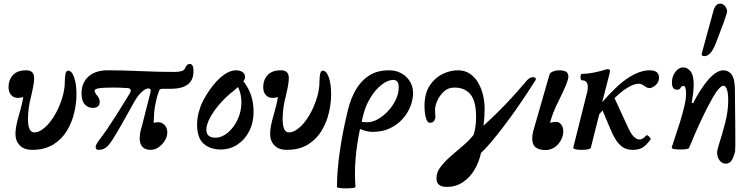

<svg xmlns="http://www.w3.org/2000/svg" viewBox="-20 -812 4143 1057"><path d="M156 13Q113 13 89 -11.5Q65 -36 65 -75Q65 -93 69.5 -118.5Q74 -144 86 -184Q93 -208 99 -233Q105 -258 108 -278Q93 -273 79 -273Q55 -273 41 -289Q27 -305 27 -333Q27 -372 51 -398.5Q75 -425 125 -425Q168 -425 168 -382Q168 -362 162.5 -333.5Q157 -305 150 -276Q143 -253 138.5 -219.5Q134 -186 134 -158Q134 -119 143 -101Q152 -83 169 -83Q195 -83 224.5 -108Q254 -133 279 -174.5Q304 -216 320.5 -266.5Q337 -317 337 -367Q337 -391 341 -407Q345 -423 355 -423Q375 -423 388 -386.5Q401 -350 401 -293Q401 -244 388.5 -191Q376 -138 348 -91.5Q320 -45 272.5 -16Q225 13 156 13Z M523 13Q508 13 506.5 -0.5Q505 -14 529 -45Q547 -68 569.5 -101Q592 -134 615.5 -171Q639 -208 660 -242Q681 -276 695 -299Q701 -309 699 -317.5Q697 -326 683 -327Q655 -329 638 -329.5Q621 -330 604 -330Q548 -330 524.5 -326Q501 -322 501 -313Q501 -307 505 -300Q509 -293 512 -289Q521 -280 525 -270.5Q529 -261 529 -252Q529 -218 491 -218Q464 -218 446.5 -237.5Q429 -257 429 -298Q429 -357 467.5 -391Q506 -425 573 -425Q661 -425 754.5 -420.5Q848 -416 941 -416Q964 -416 979 -420.5Q994 -425 998 -435Q1002 -447 1009.5 -453.5Q1017 -460 1022 -460Q1034 -460 1039.5 -451.5Q1045 -443 1045 -418Q1045 -323 918 -323H873Q861 -323 856 -314Q849 -295 844.5 -278.5Q840 -262 836 -241Q830 -214 828.5 -189.5Q827 -165 826 -136Q837 -139 852 -139Q872 -139 886.5 -123.5Q901 -108 901 -84Q901 -60 887.5 -38Q874 -16 853.5 -1.5Q833 13 810 13Q749 13 749 -52Q749 -62 751 -76.5Q753 -91 761 -117L808 -302Q811 -316 808 -320.5Q805 -325 796 -325Q781 -325 759.5 -305Q738 -285 719 -251L650 -128Q622 -79 603.5 -49.5Q585 -20 574 -9Q553 13 523 13Z M1195 11Q1137 11 1101 -21Q1065 -53 1065 -126Q1065 -159 1073.5 -192Q1082 -225 1095 -251Q1117 -295 1147.5 -335Q1178 -375 1212.5 -400Q1247 -425 1280 -425Q1299 -425 1314 -416Q1329 -407 1329 -388Q1329 -377 1320 -364Q1376 -295 1376 -197Q1376 -137 1352 -90Q1328 -43 1287 -16Q1246 11 1195 11ZM1116 -98Q1116 -54 1166 -54Q1201 -54 1234 -81.5Q1267 -109 1288 -153.5Q1309 -198 1309 -249Q1309 -270 1304.5 -292Q1300 -314 1290 -333Q1282 -325 1271 -316Q1228 -283 1192.5 -243Q1157 -203 1136.5 -164.5Q1116 -126 1116 -98Z M1558 13Q1515 13 1491 -11.5Q1467 -36 1467 -75Q1467 -93 1471.5 -118.5Q1476 -144 1488 -184Q1495 -208 1501 -233Q1507 -258 1510 -278Q1495 -273 1481 -273Q1457 -273 1443 -289Q1429 -305 1429 -333Q1429 -372 1453 -398.5Q1477 -425 1527 -425Q1570 -425 1570 -382Q1570 -362 1564.5 -333.5Q1559 -305 1552 -276Q1545 -253 1540.5 -219.5Q1536 -186 1536 -158Q1536 -119 1545 -101Q1554 -83 1571 -83Q1597 -83 1626.5 -108Q1656 -133 1681 -174.5Q1706 -216 1722.5 -266.5Q1739 -317 1739 -367Q1739 -391 1743 -407Q1747 -423 1757 -423Q1777 -423 1790 -386.5Q1803 -350 1803 -293Q1803 -244 1790.5 -191Q1778 -138 1750 -91.5Q1722 -45 1674.5 -16Q1627 13 1558 13Z M1835 217Q1835 127 1852 13Q1869 -101 1897 -213Q1912 -272 1940 -320Q1968 -368 2012.5 -396.5Q2057 -425 2122 -425Q2161 -425 2190.5 -408Q2220 -391 2237 -363Q2254 -335 2254 -301Q2254 -266 2240 -228.5Q2226 -191 2197.5 -158.5Q2169 -126 2127.5 -106Q2086 -86 2031 -86Q2017 -86 1998.5 -90Q1980 -94 1962 -102Q1944 -17 1937.5 62Q1931 141 1937 217Q1937 221 1921.5 223Q1906 225 1886 225Q1866 225 1850.5 223Q1835 221 1835 217ZM1980 -180Q1975 -161 1971 -142Q1980 -139 2001 -139Q2031 -139 2061.5 -156.5Q2092 -174 2118 -202.5Q2144 -231 2159.5 -264.5Q2175 -298 2175 -331Q2175 -354 2167 -363Q2159 -372 2144 -372Q2115 -372 2081.5 -346Q2048 -320 2020.5 -276Q1993 -232 1980 -180Z M2440 217Q2383 217 2383 171Q2383 134 2405 108Q2428 77 2461.5 48Q2495 19 2528.5 -9.5Q2562 -38 2587 -69Q2593 -86 2597 -112Q2601 -138 2601 -168Q2601 -256 2569.5 -293Q2538 -330 2482 -330Q2447 -330 2423.5 -308Q2400 -286 2387.5 -257.5Q2375 -229 2375 -209Q2375 -190 2376 -184Q2377 -178 2377 -166Q2377 -159 2370.5 -147.5Q2364 -136 2346 -136Q2333 -136 2325 -162Q2317 -188 2317 -229Q2317 -297 2345 -340Q2373 -383 2415.5 -404Q2458 -425 2500 -425Q2539 -425 2567 -406Q2595 -387 2613 -355.5Q2631 -324 2639.5 -286.5Q2648 -249 2648 -213Q2648 -192 2646.5 -168Q2645 -144 2642 -120Q2708 -180 2765 -239.5Q2822 -299 2876 -364Q2895 -387 2912 -387Q2938 -387 2926 -367Q2908 -339 2880.5 -297Q2853 -255 2820 -208Q2787 -161 2752 -115Q2717 -69 2685 -31Q2653 7 2628 30Q2617 81 2591.5 123.5Q2566 166 2527.5 191.5Q2489 217 2440 217Z M2983 14Q2948 14 2929 -0.5Q2910 -15 2910 -50Q2910 -64 2913.5 -80.5Q2917 -97 2923 -116L3004 -398Q3007 -412 3024 -418.5Q3041 -425 3056 -425Q3084 -425 3096.5 -417Q3109 -409 3109 -390Q3109 -376 3097.5 -347.5Q3086 -319 3060 -266Q3039 -225 3026.5 -193Q3014 -161 3008 -135Q3021 -141 3043 -141Q3058 -141 3069.5 -126.5Q3081 -112 3081 -89Q3081 -64 3068 -40Q3055 -16 3033 -1Q3011 14 2983 14Z M3182 13Q3136 13 3136 0L3211 -299Q3213 -306 3214.5 -314.5Q3216 -323 3216 -333Q3216 -370 3183 -370Q3178 -370 3176.5 -379Q3175 -388 3176.5 -396.5Q3178 -405 3183 -405Q3209 -405 3244 -411.5Q3279 -418 3307 -427Q3316 -430 3319 -430.5Q3322 -431 3327 -431Q3338 -431 3338 -422Q3338 -420 3337.5 -416.5Q3337 -413 3336 -408L3295 -249Q3377 -344 3440 -384.5Q3503 -425 3557 -425Q3608 -425 3608 -384Q3608 -359 3589 -343Q3570 -327 3556 -327Q3548 -327 3541 -330.5Q3534 -334 3527 -339Q3512 -351 3496 -351Q3473 -351 3440 -332.5Q3407 -314 3363 -272L3433 -120Q3451 -78 3468 -61Q3485 -44 3501 -44Q3518 -44 3537 -66Q3540 -70 3547 -65.5Q3554 -61 3559 -53.5Q3564 -46 3560 -42Q3540 -15 3519.5 -1Q3499 13 3463 13Q3443 13 3423.5 6Q3404 -1 3383.5 -24.5Q3363 -48 3342 -98L3297 -204Q3288 -194 3279 -183L3233 0Q3230 8 3215.5 10.5Q3201 13 3182 13Z M3975 89Q3955 89 3941.5 71Q3928 53 3928 29Q3928 14 3937 -14Q3956 -72 3972.5 -136.5Q3989 -201 3989 -259Q3989 -301 3981.5 -320.5Q3974 -340 3963 -340Q3952 -340 3936 -322Q3920 -304 3903 -273Q3871 -217 3839.5 -149.5Q3808 -82 3773 3Q3769 11 3722 11Q3678 11 3678 0Q3678 0 3678.5 -1.5Q3679 -3 3679 -4L3724 -141Q3741 -198 3749 -233.5Q3757 -269 3757 -294Q3757 -339 3743 -339Q3735 -339 3731 -334Q3727 -329 3722.5 -323.5Q3718 -318 3708 -318Q3679 -318 3679 -358Q3679 -390 3697.5 -415.5Q3716 -441 3742 -441Q3764 -441 3781.5 -419.5Q3799 -398 3799 -348Q3799 -325 3796 -300Q3793 -275 3788 -246L3796 -244Q3815 -282 3835.5 -314Q3856 -346 3878 -372Q3924 -425 3963 -425Q3984 -425 4002 -409Q4014 -397 4020 -373Q4026 -349 4026 -309Q4026 -277 4026.5 -236Q4027 -195 4027.5 -152.5Q4028 -110 4028 -73Q4028 -36 4028 -10.5Q4028 15 4027 21Q4019 54 4007.5 71.5Q3996 89 3975 89ZM3858 -503Q3843 -503 3843 -512Q3843 -514 3843 -516Q3843 -518 3844 -520L3908 -754Q3919 -792 3944 -792Q3962 -792 3972.5 -777Q3983 -762 3983 -750Q3983 -745 3978 -729.5Q3973 -714 3963 -685L3920 -572Q3893 -503 3858 -503Z"/></svg>

Font: Junicode SmExp
Style: Bold Italic
Weight: 700
Width: 6
Italic angle: -11°
Designer: Peter S. Baker
Version: Version 2.205; ttfautohint (v1.8.4)